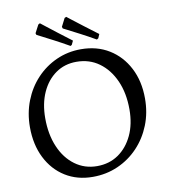

<svg xmlns="http://www.w3.org/2000/svg" viewBox="-91 -904 874 993"><g transform="rotate(-10 346.0 -407.5)"><path d="M317 12Q235 12 172.5 -27Q110 -66 75 -136Q40 -206 40 -297Q40 -371 65 -435Q90 -499 135 -547Q180 -595 240 -622Q300 -649 369 -649Q453 -649 516.5 -610Q580 -571 616 -501.5Q652 -432 652 -341Q652 -266 626.5 -202Q601 -138 555.5 -90Q510 -42 449 -15Q388 12 317 12ZM348 -39Q412 -39 460 -72Q508 -105 535.5 -163.5Q563 -222 563 -299Q563 -385 534 -450Q505 -515 454 -552Q403 -589 335 -589Q273 -589 226 -556Q179 -523 152.5 -464.5Q126 -406 126 -329Q126 -244 154 -178.5Q182 -113 232.5 -76Q283 -39 348 -39ZM460 -684Q418 -708 380.5 -727.5Q343 -747 319.5 -759Q296 -771 296 -771L293 -780L315 -823L324 -827Q324 -827 347 -809Q370 -791 405.5 -764Q441 -737 477 -710L468 -689ZM320 -675Q278 -699 240.5 -718.5Q203 -738 179.5 -750Q156 -762 156 -762L153 -771L175 -813L184 -818Q184 -818 207 -800Q230 -782 265.5 -754.5Q301 -727 337 -700L327 -679Z"/></g></svg>

Font: Alegreya
Style: Regular
Weight: 400
Designer: Juan Pablo del Peral
Foundry: Huerta Tipografica
Version: Version 2.009